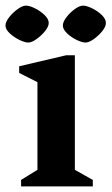

<svg xmlns="http://www.w3.org/2000/svg" viewBox="-51 -662 397 682"><path d="M23.9 0V-22.9L82 -58.7V-370.1L17.1 -402.9V-426.6L183.9 -465.7H214.9V-58.7L278.7 -22.9V0ZM49.5 -510.9Q37.3 -510.9 18.1 -520.1Q-1.1 -529.4 -16.3 -543.5Q-31.5 -557.6 -31.5 -571.3Q-31.5 -584.3 -18.4 -600.8Q-5.4 -617.4 11.8 -629.7Q28.9 -642 41.1 -642Q53.8 -642 72.6 -632.7Q91.5 -623.5 106.8 -609.1Q122.1 -594.6 122.1 -580.4Q122.1 -567.4 108.7 -551.1Q95.4 -534.9 78.4 -522.9Q61.5 -510.9 49.5 -510.9ZM252.9 -510.9Q240.6 -510.9 221.4 -520.1Q202.2 -529.4 187.3 -543.5Q172.3 -557.6 172.3 -571.3Q172.3 -584.3 185 -600.8Q197.7 -617.4 214.7 -629.7Q231.6 -642 244.2 -642Q256.5 -642 275.7 -632.7Q294.9 -623.5 310.1 -609.1Q325.2 -594.6 325.2 -580.4Q325.2 -567.4 312 -551.1Q298.7 -534.9 281.8 -522.9Q264.9 -510.9 252.9 -510.9Z"/></svg>

Font: Ancizar Serif Light
Style: Regular
Weight: 300
Designer: Cesar Puertas, Viviana Monsalve, Julian Moncada, Julian Prieto, Jose Castro, Felipe Aragon, Mariel Hernandez, Sara Alarc
Version: Version 8.100